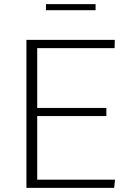

<svg xmlns="http://www.w3.org/2000/svg" viewBox="-20 -902 605 922"><path d="M106.9 0V-710.4H531.2L530.3 -670.9H158.7V-383.8H490.7V-344.7H158.7V-39.1H532.2L528.3 0ZM200.7 -853V-882.3H439V-853Z"/></svg>

Font: Comme Thin
Style: Regular
Weight: 250
Version: Version 1.000;gftools[0.9.27]